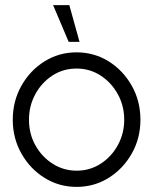

<svg xmlns="http://www.w3.org/2000/svg" viewBox="-20 -719 600 752"><path d="M280 13Q211 13 154.2 -22.5Q97.5 -58 63.8 -117.8Q30 -177.5 30 -250Q30 -323 63.8 -383Q97.5 -443 154.2 -478.5Q211 -514 280 -514Q349 -514 405.8 -478.5Q462.5 -443 496.2 -383Q530 -323 530 -250Q530 -177.5 496.2 -117.8Q462.5 -58 405.8 -22.5Q349 13 280 13ZM280 -50.5Q332.5 -50.5 374.8 -78Q417 -105.5 441.8 -151Q466.5 -196.5 466.5 -250Q466.5 -304.5 441.5 -350Q416.5 -395.5 374.2 -423Q332 -450.5 280 -450.5Q227 -450.5 184.8 -422.8Q142.5 -395 118 -349.5Q93.5 -304 93.5 -250Q93.5 -194.5 119 -149.2Q144.5 -104 187 -77.2Q229.5 -50.5 280 -50.5ZM188 -699H251.5L291.5 -555H249Z"/></svg>

Font: Urbanist Light
Style: Regular
Weight: 300
Designer: Corey Hu
Foundry: Corey Hu
Version: Version 1.330; ttfautohint (v1.8.4.7-5d5b)